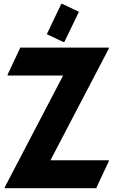

<svg xmlns="http://www.w3.org/2000/svg" viewBox="-20 -987 596 1007"><path d="M4.9 0V-4.9L311 -590.8H20V-595.7L86.4 -737.3H550.8V-732.4L244.6 -146.5H550.8V-141.6L484.4 0ZM306.2 -966.8 394 -925.3 317.4 -766.6H312.5L225.6 -807.6L301.3 -966.8Z"/></svg>

Font: Nova Round
Style: Bold
Weight: 700
Designer: Wojciech Kalinowski "wmk69" (wmk69@o2.pl)
Foundry: Wojciech Kalinowski "wmk69" (wmk69@o2.pl)
Version: Version 3.1.0; 2021-05-23